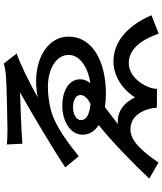

<svg xmlns="http://www.w3.org/2000/svg" viewBox="60 -884 879 1040"><g transform="rotate(-90 500.0 -364.5)"><path d="M369 -366C369 -395 407 -409 438 -409C476 -409 505 -394 505 -369C505 -350 489 -330 456 -314C391 -321 369 -340 369 -366ZM237 -767 241 -683C305 -689 481 -695 519 -696C409 -634 213 -518 113 -451L173 -378C251 -441 316 -485 371 -510C422 -534 493 -545 550 -545C645 -545 722 -500 722 -433C722 -372 656 -328 569 -315C582 -331 590 -350 590 -370C590 -427 535 -467 445 -467C366 -467 290 -425 290 -358C290 -321 309 -291 342 -270C254 -200 134 -83 52 4L139 54C193 -24 251 -98 319 -98C370 -98 410 -65 429 1C433 15 435 29 436 45L538 46C538 34 542 15 547 3C571 -61 622 -107 678 -107C745 -107 800 -53 837 55L937 16C886 -103 801 -190 687 -190C609 -190 536 -143 492 -73C461 -138 410 -172 347 -166C373 -186 408 -213 439 -236C462 -233 487 -231 514 -231C675 -231 821 -296 821 -434C821 -536 720 -607 584 -609C555 -609 523 -606 492 -600C565 -642 678 -698 730 -714L675 -784C662 -780 634 -774 606 -772C557 -768 343 -764 314 -764C289 -764 253 -766 237 -767Z"/></g></svg>

Font: Source Han Sans JP Medium
Style: Regular
Weight: 500
Designer: Ryoko NISHIZUKA 西塚涼子 (kana, bopomofo & ideographs); Paul D. Hunt (Latin, Greek & Cyrillic); Sandoll Communications 산돌커뮤니
Foundry: Adobe
Version: Version 2.002;hotconv 1.0.116;makeotfexe 2.5.65601